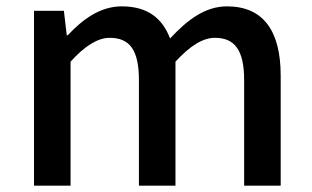

<svg xmlns="http://www.w3.org/2000/svg" viewBox="-20 -584 982 604"><path d="M87 0H202V-390C247 -440 288 -465 325 -465C388 -465 417 -427 417 -332V0H532V-390C578 -440 618 -465 656 -465C718 -465 748 -427 748 -332V0H863V-346C863 -486 809 -564 694 -564C625 -564 569 -521 515 -463C491 -526 445 -564 363 -564C295 -564 240 -523 193 -473H190L181 -550H87Z"/></svg>

Font: Noto Sans HK Medium
Style: Regular
Weight: 500
Designer: Ryoko NISHIZUKA 西塚涼子 (kana, bopomofo & ideographs); Paul D. Hunt (Latin, Greek & Cyrillic); Sandoll Communications 산돌커뮤니
Foundry: Adobe
Version: Version 2.002;hotconv 1.0.116;makeotfexe 2.5.65601